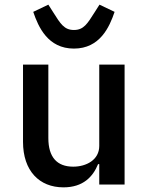

<svg xmlns="http://www.w3.org/2000/svg" viewBox="-20 -794 640 826"><path d="M407 0H516V-516H407V-166C407 -106 351 -77 295 -77C225 -77 188 -118 188 -200V-516H79V-184C79 -59 149 12 253 12C338 12 380 -34 402 -88H407ZM298 -585C410 -585 451 -678 473 -743L408 -774L387 -741C356 -692 340 -665 298 -665C256 -665 240 -692 209 -741L188 -774L123 -743C145 -678 186 -585 298 -585Z"/></svg>

Font: IBM Plex Mono Medm
Style: Regular
Weight: 500
Monospace: yes
Designer: Mike Abbink, Paul van der Laan, Pieter van Rosmalen
Foundry: Bold Monday
Version: Version 2.004